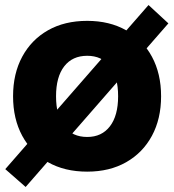

<svg xmlns="http://www.w3.org/2000/svg" viewBox="-20 -673 693 764"><path d="M327 10Q237 10 171 -27.5Q105 -65 68.5 -132.5Q32 -200 32 -290Q32 -380 68.5 -447.5Q105 -515 171 -552.5Q237 -590 327 -590Q416 -590 482 -552.5Q548 -515 584.5 -447.5Q621 -380 621 -290Q621 -200 584.5 -132.5Q548 -65 482 -27.5Q416 10 327 10ZM327 -128Q385 -128 417.5 -170.5Q450 -213 450 -290Q450 -368 417.5 -409.5Q385 -451 327 -451Q268 -451 235.5 -409Q203 -367 203 -290Q203 -212 235.5 -170Q268 -128 327 -128ZM1 0 571 -653 650 -580 82 71Z"/></svg>

Font: BDO Grotesk ExtraBold
Style: Regular
Weight: 800
Designer: Deni Anggara
Foundry: Lokal Container
Version: Version 2.000